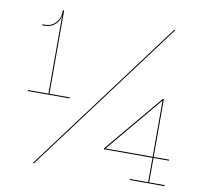

<svg xmlns="http://www.w3.org/2000/svg" viewBox="-82 -840 979 928"><g transform="rotate(10 407.0 -376.0)"><path d="M259 -343V-338H54V-343H154V-725H153Q150 -699 129.5 -681Q109 -663 78 -663H67V-668H78Q112 -668 132.5 -690.5Q153 -713 153 -752H159V-343ZM699 -752H705L144 0H138ZM708 -125V-5H784V0H613V-5H703V-125H465V-130L703 -414H708V-130H784V-125ZM703 -130V-406L472 -130Z"/></g></svg>

Font: Hepta Slab Hairline
Style: Regular
Weight: 400
Designer: Michael LaGattuta
Foundry: Michael LaGattuta
Version: Version 1.100; ttfautohint (v1.8) -l 8 -r 50 -G 200 -x 14 -D